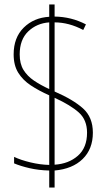

<svg xmlns="http://www.w3.org/2000/svg" viewBox="-20 -780 487 858"><path d="M200 -18Q153 -19 112 -28.5Q71 -38 43 -50V-79Q72 -65 115.5 -54.5Q159 -44 200 -43V-354Q153 -375 117.5 -398.5Q82 -422 61.5 -455Q41 -488 41 -537Q41 -612 86 -656.5Q131 -701 200 -705V-760H224V-706Q299 -705 364 -671L352 -646Q288 -680 224 -680V-371Q307 -335 351 -295.5Q395 -256 395 -187Q395 -114 349.5 -69.5Q304 -25 224 -18V58H200ZM200 -680Q144 -676 106 -639.5Q68 -603 68 -537Q68 -495 85 -467.5Q102 -440 131.5 -420Q161 -400 200 -382ZM224 -44Q287 -48 328 -84Q369 -120 369 -187Q369 -244 332.5 -277Q296 -310 224 -343Z"/></svg>

Font: Noto Sans Georgian Condensed Thin
Style: Regular
Weight: 100
Width: 3
Designer: Monotype Design Team, Akaki Razmadze
Foundry: Google LLC
Version: Version 2.005; ttfautohint (v1.8.4.7-5d5b)